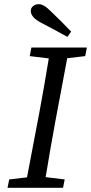

<svg xmlns="http://www.w3.org/2000/svg" viewBox="-20 -897 435 917"><path d="M122 -629 130 -670H395L387 -629L301 -619L243 -310Q231 -246 220 -181Q209 -116 198 -51L289 -40L281 0H16L24 -40L109 -50L168 -360Q192 -489 213 -618ZM320 -746 302 -721Q271 -738 239.5 -755Q208 -772 177 -788Q149 -803 138 -817Q127 -831 127 -844Q127 -859 138 -868Q149 -877 165 -877Q178 -877 192 -868.5Q206 -860 227 -839Q275 -793 320 -746Z"/></svg>

Font: Source Serif Pro
Style: Italic
Weight: 400
Italic angle: -12°
Designer: Frank Grießhammer
Foundry: Adobe Systems Incorporated
Version: Version 3.001;hotconv 1.0.111;makeotfexe 2.5.65597